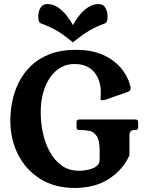

<svg xmlns="http://www.w3.org/2000/svg" viewBox="-20 -917 719 948"><path d="M181 -362Q181 -313 191.5 -262.5Q202 -212 225 -169Q248 -126 284 -100Q320 -74 371 -74Q386 -74 403 -76.5Q420 -79 436 -85Q452 -91 462 -101.5Q472 -112 472 -128V-173Q472 -223 458 -244.5Q444 -266 422.5 -270.5Q401 -275 378 -275H371Q358 -275 358 -288V-314Q358 -327 371 -327H649Q662 -327 662 -314V-288Q662 -275 649 -275H642Q619 -275 619 -246V-150Q588 -80 519 -34.5Q450 11 349 11Q250 11 179 -33.5Q108 -78 69.5 -153.5Q31 -229 31 -323Q31 -367 40.5 -415.5Q50 -464 72.5 -509.5Q95 -555 132.5 -591.5Q170 -628 225 -649.5Q280 -671 356 -671Q420 -671 465.5 -655Q511 -639 542 -614.5Q573 -590 591 -563Q609 -536 617 -513.4Q625 -490.8 625 -480Q625 -468 610 -463L502 -425Q498 -424 494.5 -423Q491 -422 487 -422Q483 -422 479.5 -423Q476 -424 476 -430Q476 -435 477 -441.5Q478 -448 478 -459Q478 -500 463.5 -532Q449 -564 420.3 -582.5Q391.6 -601 348 -601Q310 -601 279.5 -583.5Q249 -566 227 -534Q205 -502 193 -458.5Q181 -415 181 -362ZM340 -793Q353.1 -817.6 372 -841.4Q391 -865.2 415 -881.1Q439 -897 467.2 -897Q489.8 -897 500.4 -878.4Q511 -859.8 511 -835.5Q511 -824 509 -815.2Q507 -806.4 499 -802Q470 -791 447.6 -780.3Q425.2 -769.7 400.6 -753.3Q376 -737 340 -708Q305 -737 280.2 -753.3Q255.3 -769.7 232.7 -780.3Q210 -791 181 -802Q173 -806.4 171 -815Q169 -823.8 169 -835.4Q169 -860 180 -878.5Q191 -897 213 -897Q241.7 -897 265.3 -881Q289 -865 308 -841.5Q327 -818 340 -793Z"/></svg>

Font: Young Serif Light
Style: Regular
Weight: 300
Designer: Bastien Sozeau
Foundry: NBR — Bastien Sozeau
Version: Version 5.001